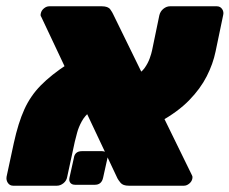

<svg xmlns="http://www.w3.org/2000/svg" viewBox="-22 -591 730 611"><path d="M388 0Q369 0 361.5 -9.5Q354 -19 352 -23L109 -538Q106 -541 108 -549Q110 -558 118 -564.5Q126 -571 135 -571H302Q322 -571 329 -561Q336 -551 338 -546L589 -33Q591 -29 590.5 -26.5Q590 -24 590 -22Q588 -13 580 -6.5Q572 0 563 0ZM20 0Q9 0 3 -9Q-3 -18 -1 -29L22 -136Q36 -200 55.5 -243Q75 -286 108 -319.5Q141 -353 193 -387L266 -237Q248 -223 238 -204.5Q228 -186 223.5 -169Q219 -152 216 -140L192 -29Q190 -16 180 -8Q170 0 159 0ZM486 -203 408 -350Q428 -360 438.5 -375Q449 -390 454.5 -405.5Q460 -421 462 -431L485 -542Q488 -555 498 -563Q508 -571 519 -571H668Q679 -571 685 -562Q691 -553 688 -542L664 -427Q656 -388 636 -348.5Q616 -309 580 -272Q544 -235 486 -203ZM217 -3Q207 -3 202 -9Q197 -15 199 -25L213 -88Q216 -110 239 -110H302Q312 -110 317 -104Q322 -98 320 -88L306 -25Q301 -3 280 -3Z"/></svg>

Font: Rubik Black
Style: Italic
Weight: 900
Italic angle: -12°
Designer: Hubert and Fischer
Foundry: Hubert and Fischer
Version: Version 2.300;gftools[0.9.30]